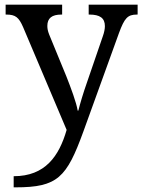

<svg xmlns="http://www.w3.org/2000/svg" viewBox="-20 -556 605 816"><path d="M356.9 -536.1V-494.1H359.9C404.3 -494.1 425.8 -479.5 425.8 -444.8C425.8 -433.6 422.9 -418 417 -401.9L350.1 -207C333 -158.7 320.3 -115.2 313 -85.9H310.1C305.2 -119.1 280.3 -185.1 262.2 -231L189 -409.2C183.1 -424.3 181.2 -434.6 181.2 -445.8C181.2 -479 200.7 -494.1 241.2 -494.1H244.1V-536.1H3.9V-494.1H6.8C46.4 -494.1 60.1 -481.9 78.1 -440.9L263.2 -3.9C231 107.4 172.4 192.9 38.1 192.9V240.2H46.9C225.1 240.2 263.2 198.2 334 3.9L485.8 -416C509.3 -479.5 522.5 -494.1 562 -494.1H564.9V-536.1Z"/></svg>

Font: Gandom
Style: Regular
Weight: 400
Foundry: DejaVu fonts team - Redesigned by Saber Rastikerdar - Based on Samim Font
Version: Version 0.8